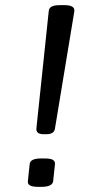

<svg xmlns="http://www.w3.org/2000/svg" viewBox="-20 -722 362 744"><path d="M149 -202Q119 -202 121 -224L169 -680Q171 -702 211 -702H231Q271 -702 268 -678L193 -224Q190 -202 160 -202ZM127 2Q85 2 88 -20L95 -86Q97 -108 139 -108H153Q176 -108 185 -102.5Q194 -97 193 -86L186 -20Q183 2 141 2Z"/></svg>

Font: Asap Expanded Expanded Regular
Style: Italic
Weight: 400
Width: 7
Italic angle: -6°
Designer: Pablo Cosgaya
Foundry: Omnibus-Type
Version: Version 3.001; ttfautohint (v1.8.4.7-5d5b)